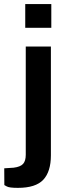

<svg xmlns="http://www.w3.org/2000/svg" viewBox="-40 -742 336 928"><path d="M206 8.5Q206 87.5 169.2 126.8Q132.5 166 46.5 166Q5 166 -7 159.2Q-19 152.5 -19 152.5L-19.5 71.5L26 68.5Q58.5 64.5 71.5 50.2Q84.5 36 84.5 6V-517H206ZM208 -722.5V-607.5H82V-722.5Z"/></svg>

Font: Public Sans SemiBold
Style: Regular
Weight: 600
Designer: The Public Sans Project Authors: Dan O. Williams and USWDS (Libre Franklin designed by Pablo Impallari and Rodrigo Fuenz
Version: Version 1.007